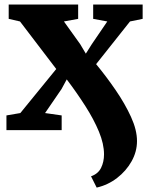

<svg xmlns="http://www.w3.org/2000/svg" viewBox="-20 -576 658 850"><path d="M408 254.5 383 204.5Q414.5 193.5 427.5 167Q440.5 140.5 440.5 107.5Q440.5 61 418 6.8Q395.5 -47.5 358 -106.2Q320.5 -165 275.5 -224.5L252.5 -182L179.5 -75.5L253 -65V0H8.5V-65L70 -75.5L229 -270.5L68.5 -481L18.5 -492.5V-556H326V-492.5L263 -481L335 -380.5L360 -338.5L386.5 -380.5L455 -481L392.5 -492.5V-556H611.5V-492.5L555.5 -481L405.5 -292Q451 -237 492.2 -176.8Q533.5 -116.5 560 -58.5Q586.5 -0.5 586.5 48.5Q586.5 95.5 562.5 138.2Q538.5 181 498.2 212Q458 243 408 254.5Z"/></svg>

Font: Merriweather Black
Style: Regular
Weight: 900
Designer: Eben Sorkin
Foundry: Eben Sorkin
Version: Version 2.200;gftools[0.9.31]